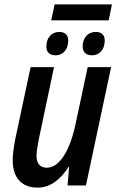

<svg xmlns="http://www.w3.org/2000/svg" viewBox="-20 -848 534 878"><path d="M214 -755H477L492 -828H230ZM401 -595C436 -595 459 -623 459 -663C459 -689 443 -702 418 -702C381 -702 358 -674 358 -636C358 -608 375 -595 401 -595ZM235 -595C269 -595 292 -623 292 -663C292 -689 276 -702 251 -702C215 -702 192 -674 192 -636C192 -608 208 -595 235 -595ZM152 10C213 10 259 -31 293 -84H296L289 0H373L488 -541H381L326 -283C299 -154 250 -81 194 -81C162 -81 147 -102 147 -136C147 -156 152 -181 157 -209L227 -541H120L49 -208C43 -176 38 -142 38 -116C38 -36 78 10 152 10Z"/></svg>

Font: Noto Sans Display SemiCondensed Medium
Style: Italic
Weight: 500
Width: 4
Italic angle: -12°
Designer: Monotype Design Team
Foundry: Monotype Imaging Inc.
Version: Version 1.900